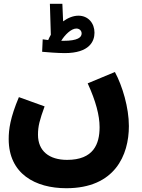

<svg xmlns="http://www.w3.org/2000/svg" viewBox="-20 -765 754 1016"><path d="M480 -592C480 -642 447 -682 395 -682C368 -682 340 -671 314 -652L310 -745H244L249 -581C244 -572 239 -563 235 -553C224 -555 214 -556 206 -557L203 -491C223 -489 285 -484 322 -484C454 -484 480 -547 480 -592ZM384 -614C401 -614 412 -602 412 -588C412 -568 393 -549 315 -549C311 -549 308 -549 304 -549C322 -579 356 -614 384 -614ZM26 -29C26 155 167 231 331 231C588 231 662 56 662 -98C662 -195 628 -310 588 -384L444 -324C487 -230 507 -154 507 -92C507 -3 475 81 335 81C240 81 181 34 181 -52C181 -98 190 -130 216 -202L80 -251C34 -142 26 -80 26 -29Z"/></svg>

Font: Noto Sans Arabic UI SemiCondensed Extra
Style: Regular
Weight: 800
Width: 4
Designer: Nadine Chahine - Monotype Design Team
Foundry: Monotype Imaging Inc.
Version: Version 1.900